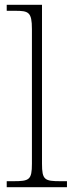

<svg xmlns="http://www.w3.org/2000/svg" viewBox="-20 -780 307 800"><path d="M8 0H259V-25H233C166 -25 155 -30 155 -98V-760H8V-735H43C99 -735 113 -730 113 -659V-98C113 -30 102 -25 35 -25H8Z"/></svg>

Font: Noto Serif Telugu ExtraLight
Style: Regular
Weight: 200
Designer: Jelle Bosma - Monotype Design Team
Foundry: Monotype Imaging Inc.
Version: Version 2.005